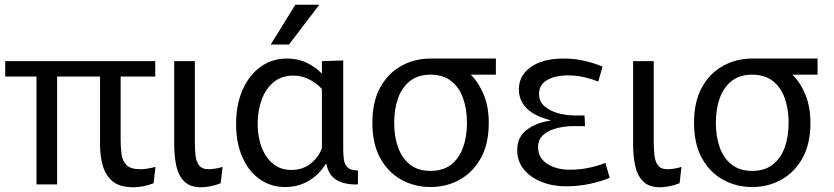

<svg xmlns="http://www.w3.org/2000/svg" viewBox="-20 -778 3519 810"><path d="M221 0H134V-455H2V-520H635V-455H489V-186Q489 -154 493 -126Q497 -98 514.5 -81Q532 -64 573 -64Q585 -64 601.5 -66.5Q618 -69 636 -74L628 -5Q605 4 583 8Q561 12 543 12Q484 12 454 -14Q424 -40 413 -81Q402 -122 402 -167V-455H221Z M911 -5Q888 4 866.5 8Q845 12 829 12Q781 12 756.5 -13.5Q732 -39 723.5 -79.5Q715 -120 715 -167V-520H802V-185Q802 -153 804.5 -125.5Q807 -98 819.5 -81Q832 -64 861 -64Q872 -64 888 -66.5Q904 -69 919 -74Z M1183 11Q1122 11 1075 -22.5Q1028 -56 1002 -116Q976 -176 976 -255Q976 -336 1003 -398Q1030 -460 1078.5 -495.5Q1127 -531 1191 -531Q1238 -531 1275.5 -512.5Q1313 -494 1336 -469H1338V-520L1428 -523V-146Q1428 -123 1431 -103Q1434 -83 1447 -71Q1460 -59 1490 -59V0Q1436 2 1401 -18Q1366 -38 1357 -87H1355Q1325 -40 1281.5 -14.5Q1238 11 1183 11ZM1209 -61Q1258 -61 1292.5 -89.5Q1327 -118 1338 -154V-403Q1316 -427 1284.5 -443Q1253 -459 1217 -459Q1168 -459 1134.5 -431.5Q1101 -404 1084 -357.5Q1067 -311 1067 -256Q1067 -200 1084 -156Q1101 -112 1132.5 -86.5Q1164 -61 1209 -61ZM1122 -590 1226 -758H1327L1199 -590Z M1796 11Q1729 11 1673 -20Q1617 -51 1584 -111Q1551 -171 1551 -260Q1551 -349 1584 -409Q1617 -469 1673 -500Q1729 -531 1796 -531H1797H2072V-463H1965L1967 -462Q2001 -428 2021.5 -377Q2042 -326 2042 -260Q2042 -171 2008.5 -111Q1975 -51 1919.5 -20Q1864 11 1796 11ZM1796 -57Q1849 -57 1883 -83.5Q1917 -110 1933.5 -156Q1950 -202 1950 -260Q1950 -318 1933.5 -364Q1917 -410 1883 -436.5Q1849 -463 1796 -463Q1744 -463 1710 -436.5Q1676 -410 1659.5 -364Q1643 -318 1643 -260Q1643 -202 1659.5 -156Q1676 -110 1710 -83.5Q1744 -57 1796 -57Z M2368 8Q2311 8 2264 -11Q2217 -30 2189.5 -64Q2162 -98 2162 -144Q2162 -200 2202.5 -230.5Q2243 -261 2302 -269V-271Q2237 -287 2203 -320Q2169 -353 2169 -401Q2169 -460 2220 -495.5Q2271 -531 2356 -531Q2407 -531 2449.5 -520.5Q2492 -510 2522 -497L2504 -434Q2479 -444 2446 -452Q2413 -460 2377 -460Q2323 -460 2288.5 -440.5Q2254 -421 2254 -382Q2254 -349 2278 -329Q2302 -309 2336 -300Q2370 -291 2402 -291H2446L2448 -246H2400Q2367 -246 2332 -238Q2297 -230 2273.5 -210Q2250 -190 2250 -157Q2250 -112 2288.5 -87Q2327 -62 2383 -62Q2429 -62 2468.5 -71Q2508 -80 2534 -91L2552 -28Q2523 -15 2473.5 -3.5Q2424 8 2368 8Z M2847 -5Q2824 4 2802.5 8Q2781 12 2765 12Q2717 12 2692.5 -13.5Q2668 -39 2659.5 -79.5Q2651 -120 2651 -167V-520H2738V-185Q2738 -153 2740.5 -125.5Q2743 -98 2755.5 -81Q2768 -64 2797 -64Q2808 -64 2824 -66.5Q2840 -69 2855 -74Z M3153 11Q3086 11 3030 -20Q2974 -51 2941 -111Q2908 -171 2908 -260Q2908 -349 2941 -409Q2974 -469 3030 -500Q3086 -531 3153 -531H3154H3429V-463H3322L3324 -462Q3358 -428 3378.5 -377Q3399 -326 3399 -260Q3399 -171 3365.5 -111Q3332 -51 3276.5 -20Q3221 11 3153 11ZM3153 -57Q3206 -57 3240 -83.5Q3274 -110 3290.5 -156Q3307 -202 3307 -260Q3307 -318 3290.5 -364Q3274 -410 3240 -436.5Q3206 -463 3153 -463Q3101 -463 3067 -436.5Q3033 -410 3016.5 -364Q3000 -318 3000 -260Q3000 -202 3016.5 -156Q3033 -110 3067 -83.5Q3101 -57 3153 -57Z"/></svg>

Font: Murecho
Style: Regular
Weight: 400
Designer: Neil Summerour
Foundry: Positype
Version: Version 1.010; ttfautohint (v1.8.3)